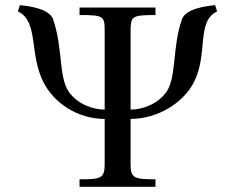

<svg xmlns="http://www.w3.org/2000/svg" viewBox="-20 -721 913 741"><path d="M818 -677C818 -677 810 -702 810 -701C777 -698 696 -688 682 -646C644 -537 662 -422 622 -366C588 -318 528 -298 484 -298V-593C484 -658 485 -663 580 -663V-692H287V-663C383 -663 384 -658 384 -597V-298C340 -298 280 -318 246 -366C206 -422 223 -537 185 -646C171 -688 90 -698 57 -701C57 -702 49 -677 49 -677C130 -639 92 -514 147 -405C188 -323 280 -262 384 -262V-89C384 -33 371 -29 287 -29V0H580V-29C498 -29 484 -34 484 -86V-262C587 -262 688 -323 729 -405C784 -514 737 -639 818 -677Z"/></svg>

Font: Lingua Franca
Style: Regular
Weight: 400
Version: Version 1.19